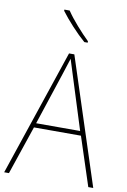

<svg xmlns="http://www.w3.org/2000/svg" viewBox="-102 -1011 708 1070"><g transform="rotate(10 252.0 -475.5)"><path d="M476 0 386 -275H120L27 0H0L241 -715H271L504 0ZM282 -601Q276 -621 269.5 -641Q263 -661 255 -687Q248 -665 241 -643.5Q234 -622 227 -600L128 -300H377ZM203 -951Q227 -915 264 -873Q301 -831 333 -800V-792H314Q278 -823 238.5 -866Q199 -909 173 -944V-951Z"/></g></svg>

Font: Noto Sans Kannada SemiCondensed Thin
Style: Regular
Weight: 100
Width: 4
Designer: Jelle Bosma - Monotype Design Team
Foundry: Monotype Imaging Inc.
Version: Version 2.005; ttfautohint (v1.8.4.7-5d5b)